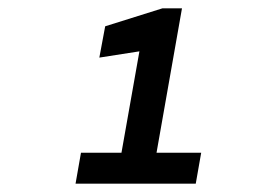

<svg xmlns="http://www.w3.org/2000/svg" viewBox="-20 -720 640 460"><path d="M161 -280 174 -354H271L314 -597L218 -582L232 -657L369 -700H416L355 -354H462L449 -280Z"/></svg>

Font: DM Mono Medium
Style: Italic
Weight: 500
Italic angle: -10°
Designer: Colophon Foundry
Foundry: Colophon Foundry
Version: Version 1.000; ttfautohint (v1.8.2.53-6de2)